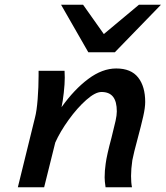

<svg xmlns="http://www.w3.org/2000/svg" viewBox="-20 -789 698 809"><path d="M420.9 -41.5Q420.9 -69.8 425.3 -99.6Q429.7 -134.3 449.7 -208.5Q461.9 -256.3 467 -280Q472.2 -303.7 472.2 -319.8Q472.2 -361.3 456.3 -381.3Q440.4 -401.4 407.7 -401.4Q381.3 -401.4 343.5 -367.9Q305.7 -334.5 269.5 -284.4Q233.4 -234.4 212.9 -188.5L166 0H55.2L127.4 -293.5Q134.8 -321.3 138.7 -371.8Q142.6 -422.4 142.6 -469.7V-490.7H252Q252.9 -474.1 252.9 -461.9Q252.9 -436 248.8 -398.7Q244.6 -361.3 239.3 -337.4Q293 -412.6 352.1 -456.5Q411.1 -500.5 469.7 -500.5Q532.2 -500.5 562 -462.6Q591.8 -424.8 591.8 -359.4Q591.8 -335.4 583.5 -298.6Q575.2 -261.7 559.1 -201.7Q552.2 -176.3 546.1 -151.9Q540 -127.4 537.6 -113.8Q532.2 -77.1 532.2 -47.4Q532.2 -19 536.1 0H424.8Q420.9 -25.4 420.9 -41.5ZM658.2 -769 463.9 -568.8H352.1L237.3 -769H330.1L417.5 -645.5L565.4 -769Z"/></svg>

Font: Lesson One Medium
Style: Italic
Weight: 500
Italic angle: -14°
Designer: But Ko, Victor Gaultney, Annie Olsen, Julie Remington, Don Collingsworth, Eric Hays, Becca Hirsbrunner
Version: Version 1.100